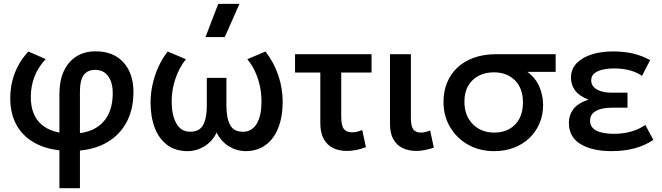

<svg xmlns="http://www.w3.org/2000/svg" viewBox="-20 -780 3482 1010"><path d="M292.5 210V-286Q292.5 -354.5 315.2 -404.8Q338 -455 380.8 -482.5Q423.5 -510 483.5 -510Q576.5 -510 629.2 -452Q682 -394 682 -296Q682 -200 642 -130.2Q602 -60.5 528.5 -23.2Q455 14 353.5 14Q251.5 14 180.2 -19.2Q109 -52.5 71.5 -114.5Q34 -176.5 34 -262.5Q34 -310.5 45 -354.8Q56 -399 77.5 -438Q99 -477 129.5 -509L220.5 -469Q181.5 -428.5 161.8 -377.8Q142 -327 142 -270Q142 -174 197.8 -125.5Q253.5 -77 356.5 -77Q425.5 -77 473.8 -101.5Q522 -126 547.5 -173.5Q573 -221 573 -290Q573 -347 548.5 -379.8Q524 -412.5 481 -412.5Q440 -412.5 420.2 -385Q400.5 -357.5 400.5 -300V210Z M966.5 15Q903.5 15 860 -17.2Q816.5 -49.5 794.2 -107.2Q772 -165 772 -241Q772 -288 782.5 -335.5Q793 -383 813 -427.5Q833 -472 862.5 -509L958 -468.5Q939.5 -445.5 925.8 -419.5Q912 -393.5 902.5 -365.2Q893 -337 888 -307.2Q883 -277.5 883 -246.5Q883 -176 907 -131.8Q931 -87.5 980 -87Q1028.5 -86.5 1048.2 -122Q1068 -157.5 1068 -224.5V-370.5H1171V-224.5Q1171 -157.5 1190.8 -122Q1210.5 -86.5 1259 -87Q1283.5 -87 1301.8 -98.8Q1320 -110.5 1332 -131.5Q1344 -152.5 1349.8 -181.8Q1355.5 -211 1355.5 -246.5Q1355.5 -287.5 1347.2 -326.8Q1339 -366 1322.5 -402Q1306 -438 1281 -468.5L1376.5 -509Q1420.5 -453 1443.8 -384.2Q1467 -315.5 1467 -245Q1467 -187.5 1454.5 -139.8Q1442 -92 1417.2 -57.5Q1392.5 -23 1356.2 -4Q1320 15 1272.5 15Q1226 15 1184.5 -10.2Q1143 -35.5 1119.5 -82.5Q1096.5 -35.5 1055 -10.2Q1013.5 15 966.5 15ZM1061 -585 1128 -759.5H1239.5L1162.5 -585Z M1804.5 14Q1764 14 1732.5 -1.2Q1701 -16.5 1683 -48.8Q1665 -81 1665 -132V-398.5H1532V-495H1934.5V-398.5H1775V-167Q1775 -120 1788.5 -102Q1802 -84 1831 -84Q1844.5 -84 1857.8 -87Q1871 -90 1885.5 -96L1905 -6Q1880 4 1854.2 9Q1828.5 14 1804.5 14Z M2170.5 14Q2129.5 14 2098.2 -1Q2067 -16 2049.2 -47.5Q2031.5 -79 2031.5 -128.5V-495H2141.5V-160Q2141.5 -116.5 2154 -99.5Q2166.5 -82.5 2195.5 -82.5Q2206 -82.5 2218.2 -85.5Q2230.5 -88.5 2243 -93.5L2262 -3.5Q2238.5 4.5 2215.2 9.2Q2192 14 2170.5 14Z M2579.5 15Q2502.5 15 2442.2 -19Q2382 -53 2347.5 -111.8Q2313 -170.5 2313 -244Q2313 -298.5 2331.5 -344.5Q2350 -390.5 2385.8 -424.2Q2421.5 -458 2473.2 -476.5Q2525 -495 2591 -495H2903V-402H2754Q2797.5 -370.5 2817.2 -324Q2837 -277.5 2837 -227.5Q2837 -176 2818.5 -132Q2800 -88 2766 -55Q2732 -22 2684.8 -3.5Q2637.5 15 2579.5 15ZM2580.5 -82.5Q2625.5 -82.5 2659.5 -101.5Q2693.5 -120.5 2712.2 -155.8Q2731 -191 2731 -240.5Q2731 -315.5 2688.8 -357.5Q2646.5 -399.5 2577.5 -399.5Q2533.5 -399.5 2498.8 -381.8Q2464 -364 2443.5 -329.8Q2423 -295.5 2423 -245.5Q2423 -171.5 2467 -127Q2511 -82.5 2580.5 -82.5Z M3197.5 15Q3095.5 15 3034 -22Q2972.5 -59 2972.5 -134.5Q2972.5 -174.5 2996 -205.8Q3019.5 -237 3075 -256Q3024.5 -276.5 3004 -306Q2983.5 -335.5 2983.5 -370.5Q2983.5 -416 3012.8 -446.8Q3042 -477.5 3092 -493.5Q3142 -509.5 3204 -509.5Q3260 -509.5 3307 -499Q3354 -488.5 3400 -464L3357.5 -381Q3329 -400.5 3292 -410.2Q3255 -420 3211.5 -420Q3178 -420 3150.5 -413.8Q3123 -407.5 3106.5 -394Q3090 -380.5 3090 -357.5Q3090 -327 3119.2 -309.8Q3148.5 -292.5 3196 -292.5H3281V-213.5H3199Q3164 -213.5 3138.2 -206Q3112.5 -198.5 3098.2 -183.5Q3084 -168.5 3084 -145Q3084 -110 3117 -93Q3150 -76 3208.5 -76Q3257.5 -76 3300.2 -88Q3343 -100 3374.5 -123L3417 -44Q3372 -14 3317.2 0.5Q3262.5 15 3197.5 15Z"/></svg>

Font: Geologica Cursive
Style: Regular
Weight: 400
Designer: Sindre Bremnes, Frode Helland
Foundry: Monokrom Skriftforlag AS
Version: Version 1.010;gftools[0.9.28]